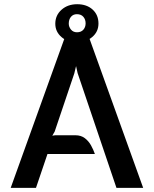

<svg xmlns="http://www.w3.org/2000/svg" viewBox="-20 -914 748 934"><path d="M32 0 293.5 -727H415L676.5 0H546.5L357.5 -558.5L350 -592.5L341.5 -557L246 -274L234.5 -254L248.5 -256H347Q374 -256 392.5 -242Q411 -228 422.8 -206.8Q434.5 -185.5 441.5 -165H211L155 0ZM354 -708Q308.5 -708 278.8 -734Q249 -760 249 -798.5Q249 -839.5 279.2 -866.5Q309.5 -893.5 355.5 -893.5Q402 -893.5 430.5 -867.5Q459 -841.5 459 -799.5Q459 -759.5 428.5 -733.8Q398 -708 354 -708ZM354.5 -757Q374.5 -757 385.5 -769.5Q396.5 -782 396.5 -800.5Q396.5 -819.5 385.5 -832.2Q374.5 -845 354 -845Q336 -845 325.2 -832.2Q314.5 -819.5 314.5 -799Q314.5 -783.5 325.2 -770.2Q336 -757 354.5 -757Z"/></svg>

Font: Expletus Sans SemiBold
Style: Regular
Weight: 600
Version: Version 7.500